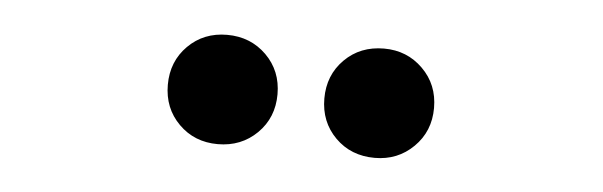

<svg xmlns="http://www.w3.org/2000/svg" viewBox="-26 -966 770 245"><g transform="rotate(5 358.5 -843.0)"><path d="M458.5 -773Q428 -773 408 -793Q388 -813 388 -843Q388 -873 408 -893Q428 -913 458.5 -913Q488 -913 508.2 -893Q528.5 -873 528.5 -843Q528.5 -813 508.2 -793Q488 -773 458.5 -773ZM257.5 -773Q227.5 -773 207.5 -793Q187.5 -813 187.5 -843Q187.5 -873 207.5 -893Q227.5 -913 257.5 -913Q287.5 -913 307.8 -893Q328 -873 328 -843Q328 -813 307.8 -793Q287.5 -773 257.5 -773Z"/></g></svg>

Font: Undotted
Style: Bold
Weight: 700
Designer: Delve Withrington, Dave Bailey, Thomas Jockin
Foundry: Delve Fonts LLC
Version: Version 4.000